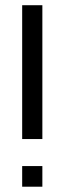

<svg xmlns="http://www.w3.org/2000/svg" viewBox="-20 -718 248 736"><path d="M142.4 -2.3V-81.4H65V-2.3ZM142.4 -185V-698H65V-185Z"/></svg>

Font: Diatome
Style: Regular
Weight: 400
Designer: 15.100.17
Foundry: 15.100.17
Version: Version 1.008;Fontself Maker 3.5.8